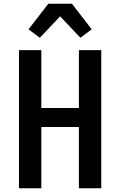

<svg xmlns="http://www.w3.org/2000/svg" viewBox="-20 -1002 640 1022"><path d="M81 0V-735H200V-427H400V-735H519V0H400V-326H200V0ZM192 -801 132 -846 237 -982H363L468 -846L408 -801L300 -915Z"/></svg>

Font: Iosevka Extended
Style: Bold
Weight: 700
Width: 7
Monospace: yes
Designer: Belleve Invis
Foundry: Belleve Invis
Version: Version 32.5.0; ttfautohint (v1.8.4)